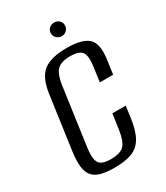

<svg xmlns="http://www.w3.org/2000/svg" viewBox="-161 -690 670 773"><g transform="rotate(-30 174.0 -304.0)"><path d="M140.6 9.9Q104.9 9.9 79.9 3.9Q55 -2.1 40.6 -17.5Q26.1 -32.9 22.3 -61.2Q18.5 -89.6 24.7 -134L59.4 -381.5Q69.7 -452 105 -478.2Q140.3 -504.4 212.6 -504.4Q284.2 -504.4 312.2 -478.2Q340.2 -452 329.9 -381.5L321 -317.5H259L268.7 -386.6Q275 -429.9 263.3 -449.3Q251.6 -468.6 207.3 -468.6Q164 -468.6 146.3 -449.3Q128.5 -429.9 122.2 -386.6L83.8 -113Q77.5 -65.3 89.4 -46.4Q101.2 -27.4 144.5 -27.4Q188.8 -27.4 206.1 -46.4Q223.3 -65.3 230.3 -113L240.6 -184.5H302.6L295.9 -134.2Q287.7 -74.9 269.4 -44Q251.1 -13.1 219.5 -1.6Q187.9 9.9 140.6 9.9ZM219.9 -555.2Q206.2 -555.2 196.6 -564.6Q187.1 -574 187.1 -587.3Q187.1 -600.6 196.6 -609.5Q206.2 -618.4 219.9 -618.4Q233.7 -618.4 243 -609.5Q252.4 -600.6 252.4 -587.3Q252.4 -574 243 -564.6Q233.7 -555.2 219.9 -555.2Z"/></g></svg>

Font: Alumni Sans SC Thin
Style: Italic
Weight: 100
Italic angle: -8°
Designer: Robert E. Leuschke
Foundry: Robert E. Leuschke
Version: Version 1.016